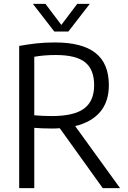

<svg xmlns="http://www.w3.org/2000/svg" viewBox="-20 -966 657 986"><path d="M78.5 0V-730Q118.5 -737.5 163.5 -742.8Q208.5 -748 262.5 -748Q402 -748 470.5 -694Q539 -640 539 -528.5Q539 -444.5 494.8 -391.8Q450.5 -339 366 -318.5L596.5 0H507.5L287 -307.5Q267.5 -306 246.5 -306Q218 -306 197.2 -307Q176.5 -308 156 -309.5V0ZM245.5 -370Q360 -370 411.8 -408.5Q463.5 -447 463.5 -528.5Q463.5 -609 417 -646.2Q370.5 -683.5 267 -683.5Q233.5 -683.5 207.8 -681.2Q182 -679 156 -674.5V-374Q181.5 -372 200.8 -371Q220 -370 245.5 -370ZM259 -804 149 -946H213.5L295 -838L376.5 -946H441L331 -804Z"/></svg>

Font: Encode Sans SmCnd
Style: Regular
Weight: 400
Width: 4
Designer: Multiple Designers
Foundry: Impallari Type
Version: Version 3.002; ttfautohint (v1.8.3) -l 8 -r 50 -G 200 -x 14 